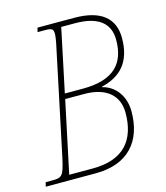

<svg xmlns="http://www.w3.org/2000/svg" viewBox="-127 -797 763 880"><g transform="rotate(-15 255.0 -357.0)"><path d="M-19 0H218C374 0 450 -92 450 -232C450 -307 407 -360 348 -374V-376C438 -397 495 -453 495 -568C495 -661 435 -714 307 -714H133L128 -694H161C196 -694 203 -690 203 -665C203 -656 200 -633 192 -598L89 -109C70 -23 64 -20 12 -20H-14ZM262 -390H176L239 -689H305C414 -689 467 -646 467 -567C467 -459 413 -390 262 -390ZM211 -25H99L171 -365H261C366 -365 422 -315 422 -233C422 -106 360 -25 211 -25Z"/></g></svg>

Font: Noto Serif Condensed Thin
Style: Italic
Weight: 100
Width: 3
Italic angle: -12°
Designer: Monotype Design Team
Foundry: Monotype Imaging Inc.
Version: Version 2.013